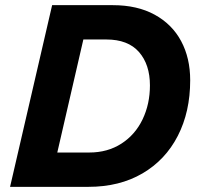

<svg xmlns="http://www.w3.org/2000/svg" viewBox="-20 -724 771 744"><path d="M19 0 182 -704H417Q512 -704 579.5 -667Q647 -630 682 -564.5Q717 -499 717 -413Q717 -291 669 -197.5Q621 -104 532 -52Q443 0 323 0ZM326 -133Q397 -133 450.5 -167.5Q504 -202 532.5 -261.5Q561 -321 561 -393Q561 -474 518.5 -522.5Q476 -571 392 -571H303L202 -133Z"/></svg>

Font: CBA Beacon Sans Extra Bold
Style: Italic
Weight: 800
Italic angle: -13°
Designer: Wei Huang
Foundry: Wei Huang
Version: Version 1.002